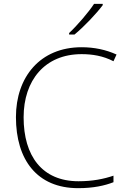

<svg xmlns="http://www.w3.org/2000/svg" viewBox="-20 -970 658 1000"><path d="M515 -943V-950H470C442 -907 382 -837 340 -798V-790H368C420 -833 482 -899 515 -943ZM405 -688C461 -688 517 -679 571 -651L587 -686C532 -711 471 -724 405 -724C189 -724 63 -569 63 -360C63 -138 173 10 387 10C466 10 525 -3 571 -21V-55C521 -38 463 -26 389 -26C199 -26 103 -158 103 -359C103 -551 213 -688 405 -688Z"/></svg>

Font: Noto Sans Gurmukhi UI ExtraLight
Style: Regular
Weight: 200
Designer: Jelle Bosma - Monotype Design Team
Foundry: Monotype Imaging Inc.
Version: Version 2.004